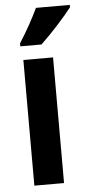

<svg xmlns="http://www.w3.org/2000/svg" viewBox="-55 -798 390 831"><g transform="rotate(-5 140.5 -383.0)"><path d="M281 -756V-766H134C113 -722 86 -672 52 -619V-606H144C190 -649 254 -720 281 -756ZM189 0V-546H60V0Z"/></g></svg>

Font: Noto Sans Gurmukhi ExtraCondensed
Style: Bold
Weight: 700
Width: 2
Designer: Jelle Bosma - Monotype Design Team
Foundry: Monotype Imaging Inc.
Version: Version 2.004